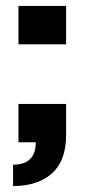

<svg xmlns="http://www.w3.org/2000/svg" viewBox="-20 -478 294 645"><path d="M202.1 -329.1H42V-458H202.1ZM100.1 0H42V-128.9H202.1V-24.9Q202.1 62 154.5 104.5Q106.9 147 23.9 147V75.2Q100.1 75.2 100.1 0Z"/></svg>

Font: LT Superior
Style: Bold
Weight: 400
Designer: Daniel Lyons
Foundry: LyonsType
Version: Version 1.000